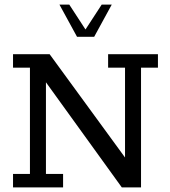

<svg xmlns="http://www.w3.org/2000/svg" viewBox="-20 -820 743 840"><path d="M37 0V-59H111V-524H37V-583H197L527 -131V-524H453V-583H671V-524H597V0H513L181 -460V-59H256V0ZM317 -659 240 -800H283L354 -691L425 -800H469L392 -659Z"/></svg>

Font: Rokkitt
Style: Regular
Weight: 400
Designer: Vernon Adams
Foundry: Vernon Adams
Version: Version 3.103